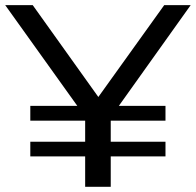

<svg xmlns="http://www.w3.org/2000/svg" viewBox="-24 -720 755 740"><path d="M-3.9 -700.2H102.1L355 -346.2L608.9 -700.2H710.9L434.1 -312H613.8V-254.9H402.8V-173.8H613.8V-117.2H402.8V0H304.2V-117.2H92.8V-173.8H304.2V-254.9H92.8V-312H273.9Z"/></svg>

Font: Montserrat Medium
Style: Regular
Weight: 500
Designer: Julieta Ulanovsky
Foundry: Julieta Ulanovsky
Version: Version 7.200